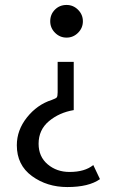

<svg xmlns="http://www.w3.org/2000/svg" viewBox="-20 -630 471 776"><path d="M357 37 384 94Q339 126 252 126Q170 126 109 81.5Q48 37 48 -43Q48 -104 89 -155.5Q130 -207 189 -226Q206 -232 209.5 -236.5Q213 -241 213 -257V-380H278V-185Q219 -175 177.5 -140Q136 -105 136 -49Q136 3 172.5 34Q209 65 261 65Q323 65 357 37ZM183 -544Q183 -572 202 -591Q221 -610 249 -610Q276 -610 295.5 -590.5Q315 -571 315 -544Q315 -517 295.5 -497.5Q276 -478 249 -478Q222 -478 202.5 -497.5Q183 -517 183 -544Z"/></svg>

Font: Rosario
Style: Regular
Weight: 400
Designer: Hector Gatti
Foundry: Omnibus-Type
Version: Version 1.004